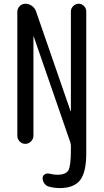

<svg xmlns="http://www.w3.org/2000/svg" viewBox="-20 -750 540 1001"><path d="M70.3 -42V-688.5Q70.3 -705.1 82.5 -717.8Q94.7 -730.5 112.3 -730.5Q130.9 -730.5 146.5 -719.2Q162.1 -708 168 -690.4L347.7 -170.9Q347.7 -169.9 348.6 -169.9Q349.6 -169.9 349.6 -170.9V-690.4Q349.6 -706.1 361.8 -718.3Q374 -730.5 390.1 -730.5Q406.2 -730.5 418 -718.3Q429.7 -706.1 429.7 -690.4V49.8Q429.7 148.4 397.5 189.5Q365.2 230.5 292 230.5Q263.7 230.5 237.3 223.6Q222.7 220.7 212.4 208Q202.1 195.3 202.1 178.7Q202.1 166 212.9 159.2Q223.6 152.3 237.3 155.3Q260.7 161.1 277.3 161.1Q323.2 161.1 336.4 138.2Q349.6 115.2 349.6 30.3V10.7Q349.6 2.9 345.7 -10.7L156.2 -558.6Q156.2 -559.6 155.3 -559.6Q154.3 -559.6 154.3 -558.6V-42Q154.3 -25.4 141.6 -12.7Q128.9 0 111.8 0Q94.7 0 82.5 -12.7Q70.3 -25.4 70.3 -42Z"/></svg>

Font: Rounded-X Mgen+ 1mn regular
Style: Regular
Weight: 400
Designer: [Source Han Sans]
Ryoko NISHIZUKA  (kana & ideographs); Paul D. Hunt (Latin, Greek & Cyrillic); Wenlong ZHANG  (bopomofo
Version: Version 1.059.20150602